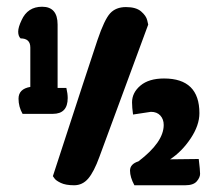

<svg xmlns="http://www.w3.org/2000/svg" viewBox="-20 -550 649 570"><path d="M70 -292V-409Q70 -436 41 -436Q34 -443 34 -456Q34 -469 44 -490Q62 -530 105 -530Q151 -530 151 -477V-289H177Q181 -272 181 -259Q181 -212 137 -212H47Q35 -233 35 -257Q35 -286 70 -292ZM275 -84Q259 -40 242 -20Q225 0 200 0Q175 0 160.5 -7Q146 -14 142 -20L137 -27Q249 -371 269.5 -431.5Q290 -492 307 -510.5Q324 -529 354 -529Q384 -529 399 -516Q414 -503 417 -490L420 -477ZM570 -78Q574 -45 574 -34Q574 -23 564 -11.5Q554 0 530 0H379Q366 -24 366 -43.5Q366 -63 391 -71Q466 -128 466 -179Q466 -196 456 -207Q446 -218 428 -218L375 -210Q372 -231 372 -246Q372 -275 397 -296Q422 -317 467 -317Q572 -317 572 -214Q572 -178 546 -139Q520 -100 485 -77Z"/></svg>

Font: Chela One Cyrilic
Style: Regular
Weight: 400
Designer: Miguel Hernandez
Foundry: LatinoType
Version: Version 1.001